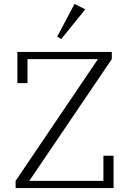

<svg xmlns="http://www.w3.org/2000/svg" viewBox="-20 -964 665 984"><path d="M60 -37 482 -661H121V-538H69V-698H553V-661L130 -37H510V-166H562V0H60ZM273 -776 362 -944 417 -916 294 -764Z"/></svg>

Font: IBM Plex Serif Light
Style: Regular
Weight: 300
Designer: Mike Abbink, Paul van der Laan, Pieter van Rosmalen
Foundry: Bold Monday
Version: Version 3.001